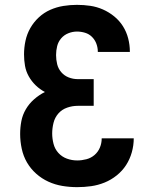

<svg xmlns="http://www.w3.org/2000/svg" viewBox="-20 -763 640 791"><path d="M298 8Q267 8 237 3Q207 -2 179.5 -14.5Q152 -27 129 -47.5Q106 -68 91 -94Q76 -120 69.5 -150.5Q63 -181 63 -211Q63 -238 68 -264Q73 -290 86.5 -313Q100 -336 120.5 -354Q141 -372 165 -384Q144 -395 127 -411.5Q110 -428 98.5 -448.5Q87 -469 83 -492Q79 -515 79 -539Q79 -567 85 -595Q91 -623 105 -647.5Q119 -672 140 -691.5Q161 -711 187 -722.5Q213 -734 241 -738.5Q269 -743 297 -743Q325 -743 352 -739Q379 -735 404 -724Q429 -713 450.5 -695.5Q472 -678 486.5 -655Q501 -632 508 -605Q515 -578 515 -551Q515 -550 515 -549.5Q515 -549 515 -549H383Q383 -549 383 -549.5Q383 -550 383 -550Q383 -567 377 -583Q371 -599 359 -611Q347 -623 330.5 -628Q314 -633 297 -633Q279 -633 261.5 -626Q244 -619 232 -605Q220 -591 215.5 -573Q211 -555 211 -536Q211 -517 215.5 -498.5Q220 -480 232.5 -465.5Q245 -451 263 -444Q281 -437 300 -437H366V-327H300Q278 -327 256.5 -319.5Q235 -312 220.5 -295.5Q206 -279 200.5 -257Q195 -235 195 -213Q195 -192 200.5 -170.5Q206 -149 220.5 -133Q235 -117 255.5 -109.5Q276 -102 298 -102Q317 -102 336 -107Q355 -112 369.5 -124.5Q384 -137 391.5 -155Q399 -173 399 -193H531Q531 -164 523 -135.5Q515 -107 499.5 -83Q484 -59 461 -40.5Q438 -22 411 -11Q384 0 355.5 4Q327 8 298 8Z"/></svg>

Font: Iosevka SS04 XBd Ex
Style: Regular
Weight: 800
Width: 7
Monospace: yes
Designer: Belleve Invis
Foundry: Belleve Invis
Version: Version 19.0.0; ttfautohint (v1.8.4)